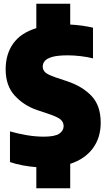

<svg xmlns="http://www.w3.org/2000/svg" viewBox="-20 -880 565 1020"><path d="M173 120V8Q138 5.5 100.8 -1.5Q63.5 -8.5 33 -19V-182Q74.5 -170 121.5 -162Q168.5 -154 212 -154Q271.5 -154 294.8 -169.8Q318 -185.5 318 -210Q318 -230.5 302.5 -244.5Q287 -258.5 238 -275L178 -295Q107 -319 58.5 -371.8Q10 -424.5 10 -512Q10 -592 50 -648.5Q90 -705 173 -730.5V-860H353V-749.5Q386 -748 417.2 -743.5Q448.5 -739 474 -733V-570Q444 -577.5 408 -581.8Q372 -586 341 -586Q287 -586 258 -577.8Q229 -569.5 218 -556Q207 -542.5 207 -527Q207 -508.5 220 -496Q233 -483.5 275 -469L335 -449Q417 -422 466 -370.5Q515 -319 515 -228Q515 -148.5 473.2 -92Q431.5 -35.5 353 -9.5V120Z"/></svg>

Font: Encode Sans Condensed Black
Style: Regular
Weight: 900
Width: 3
Designer: Multiple Designers
Foundry: Impallari Type
Version: Version 3.000; ttfautohint (v1.8.3) -l 8 -r 50 -G 200 -x 14 